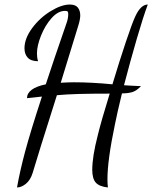

<svg xmlns="http://www.w3.org/2000/svg" viewBox="-20 -740 672 847"><path d="M165 -314 99 -307Q100 -351 182 -368Q219 -481 267 -619Q268 -622 274.5 -641Q281 -660 281 -678Q281 -686 278.5 -689Q276 -692 267 -692Q236 -692 207.5 -660Q179 -628 161 -583Q143 -538 143 -504Q143 -485 148 -470Q117 -470 102.5 -485.5Q88 -501 88 -527Q88 -570 121.5 -615.5Q155 -661 203 -690.5Q251 -720 288 -720Q313 -720 323.5 -706.5Q334 -693 334 -672Q334 -655 326 -629L248 -375Q284 -377 306 -377Q384 -377 476 -368Q507 -471 535.5 -556Q564 -641 577 -668Q601 -720 632 -720Q612 -667 583.5 -569Q555 -471 527 -364Q537 -364 559 -362Q589 -360 602 -360Q582 -339 563 -333.5Q544 -328 518 -328Q497 -242 487 -191Q454 -34 454 51Q454 69 456 87Q418 83 402.5 65.5Q387 48 387 9Q387 -49 411 -142Q427 -208 464 -327Q384 -327 328.5 -325.5Q273 -324 231 -320Q145 -49 124 23Q114 55 94 71Q74 87 55 87Q68 14 91 -72Q114 -158 165 -314Z"/></svg>

Font: Dancing Script
Style: Regular
Weight: 400
Designer: Pablo Impallari
Foundry: Pablo Impallari
Version: Version 2.000